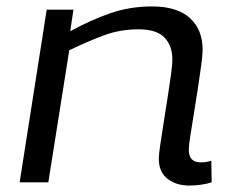

<svg xmlns="http://www.w3.org/2000/svg" viewBox="-20 -566 716 596"><path d="M125 -536H208L198 -469Q262 -504 322.5 -525Q383 -546 452 -546Q530 -546 569.5 -510Q609 -474 609 -411Q609 -395 604.5 -362.5Q600 -330 594 -290Q588 -250 581.5 -211Q575 -172 570.5 -142.5Q566 -113 566 -101Q566 -62 603 -62Q621 -62 636 -67L637 0Q622 5 603 7.5Q584 10 568 10Q527 10 500 -11Q473 -32 473 -73Q473 -87 477.5 -117Q482 -147 488 -185Q494 -223 500 -261.5Q506 -300 510.5 -332Q515 -364 515 -382Q515 -424 490.5 -449.5Q466 -475 410 -475Q353 -475 303 -456.5Q253 -438 195 -410L130 0H41Z"/></svg>

Font: Georama Extended
Style: Italic
Weight: 400
Width: 7
Italic angle: -9°
Designer: Jean-Baptiste Levee
Foundry: Production Type
Version: Version 1.000